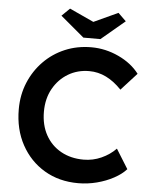

<svg xmlns="http://www.w3.org/2000/svg" viewBox="-60 -952 804 1011"><g transform="rotate(5 342.0 -446.0)"><path d="M391 10Q290 10 212.5 -36Q135 -82 90.5 -163.5Q46 -245 46 -351Q46 -427 73 -492Q100 -557 148 -606Q196 -655 260 -682Q324 -709 399 -709Q474 -709 543.5 -676.5Q613 -644 653 -591L570 -500Q531 -541 488.5 -562Q446 -583 399 -583Q337 -583 287.5 -553.5Q238 -524 208.5 -471.5Q179 -419 179 -350Q179 -279 208 -226.5Q237 -174 289 -145Q341 -116 409 -116Q458 -116 502.5 -136Q547 -156 579 -189L643 -86Q619 -59 578.5 -37Q538 -15 489.5 -2.5Q441 10 391 10ZM352 -756 227 -861 269 -902 397 -843 525 -902 567 -861 442 -756Z"/></g></svg>

Font: Lexend Deca Medium
Style: Regular
Weight: 500
Designer: Bonnie Shaver-Troup, Thomas Jockin
Foundry: Lexend
Version: Version 1.008; ttfautohint (v1.8.4.7-5d5b)